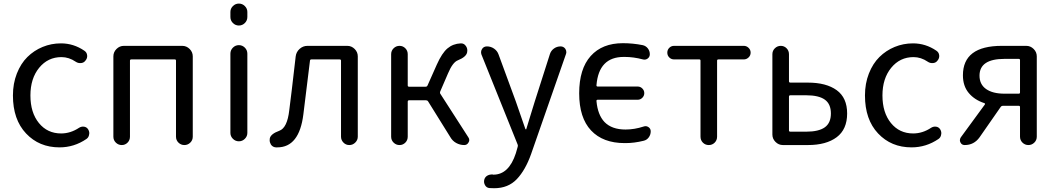

<svg xmlns="http://www.w3.org/2000/svg" viewBox="-20 -794 5786 1051"><path d="M305.7 12.7Q194.3 12.7 122.6 -63.5Q50.8 -139.6 50.8 -271.5Q50.8 -336.9 72.3 -391.6Q93.8 -446.3 129.9 -481.9Q166 -517.6 213.4 -537.1Q260.7 -556.6 313.5 -556.6Q382.8 -556.6 441.4 -516.6Q455.1 -507.8 457 -491.7Q459 -475.6 448.2 -462.9Q439.5 -450.2 423.3 -448.7Q407.2 -447.3 394.5 -456.1Q357.4 -481.4 316.4 -481.4Q242.2 -481.4 194.3 -422.9Q146.5 -364.3 146.5 -271.5Q146.5 -177.7 192.9 -120.6Q239.3 -63.5 314.5 -63.5Q366.2 -63.5 413.1 -94.7Q425.8 -102.5 439.9 -100.6Q454.1 -98.6 461.9 -86.9Q468.8 -76.2 468.8 -64.5Q468.8 -61.5 467.8 -57.6Q465.8 -42 453.1 -33.2Q385.7 12.7 305.7 12.7Z M600.6 -45.9V-485.4Q600.6 -508.8 617.7 -525.9Q634.8 -543 658.2 -543H977.5Q1001 -543 1018.1 -525.9Q1035.2 -508.8 1035.2 -485.4V-45.9Q1035.2 -26.4 1021.5 -13.2Q1007.8 0 989.3 0Q970.7 0 957 -13.2Q943.4 -26.4 943.4 -45.9V-461.9Q943.4 -468.8 936.5 -468.8H699.2Q691.4 -468.8 691.4 -461.9V-45.9Q691.4 -26.4 678.2 -13.2Q665 0 646.5 0Q627.9 0 614.3 -13.2Q600.6 -26.4 600.6 -45.9Z M1241.2 -701.2V-728.5Q1241.2 -747.1 1254.9 -760.7Q1268.6 -774.4 1287.6 -774.4Q1306.6 -774.4 1320.3 -760.7Q1334 -747.1 1334 -728.5V-701.2Q1334 -681.6 1320.3 -668Q1306.6 -654.3 1287.6 -654.3Q1268.6 -654.3 1254.9 -668Q1241.2 -681.6 1241.2 -701.2ZM1241.2 -66.4V-500Q1241.2 -519.5 1254.9 -533.2Q1268.6 -546.9 1287.6 -546.9Q1306.6 -546.9 1320.3 -533.2Q1334 -519.5 1334 -500V-66.4Q1334 -47.9 1320.3 -34.2Q1306.6 -20.5 1287.6 -20.5Q1268.6 -20.5 1254.9 -34.2Q1241.2 -47.9 1241.2 -66.4Z M1498 12.7Q1494.1 12.7 1490.2 12.7Q1472.7 11.7 1462.9 -2.9Q1456.1 -14.6 1456.1 -26.4Q1456.1 -31.2 1457 -37.1Q1462.9 -61.5 1508.8 -78.1Q1552.7 -93.8 1563.5 -191.4Q1573.2 -263.7 1598.6 -485.4Q1601.6 -509.8 1620.1 -526.4Q1638.7 -543 1663.1 -543H1880.9Q1904.3 -543 1921.4 -525.9Q1938.5 -508.8 1938.5 -485.4V-45.9Q1938.5 -27.3 1924.8 -13.7Q1911.1 0 1892.1 0Q1873 0 1859.9 -13.7Q1846.7 -27.3 1846.7 -45.9V-461.9Q1846.7 -468.8 1838.9 -468.8H1684.6Q1677.7 -468.8 1676.8 -461.9Q1647.5 -218.8 1640.6 -168Q1618.2 12.7 1498 12.7Z M2389.6 -293Q2386.7 -286.1 2390.6 -280.3L2543.9 -42Q2548.8 -35.2 2548.8 -27.3Q2548.8 -20.5 2544.9 -14.6Q2537.1 0 2521.5 0Q2498 0 2477.5 -11.2Q2457 -22.5 2445.3 -43L2323.2 -239.3Q2319.3 -245.1 2311.5 -245.1H2219.7Q2211.9 -245.1 2211.9 -237.3V-45.9Q2211.9 -26.4 2198.7 -13.2Q2185.5 0 2167 0Q2148.4 0 2134.8 -13.2Q2121.1 -26.4 2121.1 -45.9V-497.1Q2121.1 -516.6 2134.8 -529.8Q2148.4 -543 2167 -543Q2185.5 -543 2198.7 -529.8Q2211.9 -516.6 2211.9 -497.1V-326.2Q2211.9 -319.3 2219.7 -319.3H2309.6Q2317.4 -319.3 2320.3 -326.2L2371.1 -440.4Q2399.4 -503.9 2429.7 -529.3Q2460 -554.7 2502 -556.6Q2502.9 -556.6 2503.9 -556.6Q2520.5 -556.6 2530.3 -542Q2538.1 -531.2 2538.1 -517.6Q2538.1 -512.7 2537.1 -507.8Q2532.2 -482.4 2486.3 -463.9Q2458 -453.1 2432.6 -392.6Z M2685.5 236.3Q2670.9 236.3 2658.2 235.4Q2642.6 233.4 2634.8 219.2Q2627 205.1 2630.9 189.5Q2634.8 174.8 2647.5 167.5Q2660.2 160.2 2676.8 161.1Q2678.7 162.1 2680.7 162.1Q2765.6 162.1 2803.7 44.9L2813.5 10.7Q2816.4 3.9 2813.5 -2.9L2615.2 -496.1Q2613.3 -502.9 2613.3 -508.8Q2613.3 -517.6 2619.1 -526.4Q2627.9 -540 2645.5 -540Q2667 -540 2684.6 -527.8Q2702.1 -515.6 2709 -496.1L2803.7 -238.3Q2841.8 -127 2855.5 -88.9Q2856.4 -85.9 2858.9 -85.9Q2861.3 -85.9 2861.3 -88.9Q2867.2 -106.4 2882.8 -159.2Q2898.4 -211.9 2907.2 -238.3L2990.2 -498Q2996.1 -516.6 3012.2 -528.3Q3028.3 -540 3048.8 -540Q3064.5 -540 3074.2 -527.3Q3080.1 -518.6 3080.1 -508.8Q3080.1 -503.9 3078.1 -498L2887.7 47.9Q2856.4 136.7 2809.1 186.5Q2761.7 236.3 2685.5 236.3Z M3245.1 -328.1Q3244.1 -320.3 3252 -320.3H3470.7Q3485.4 -320.3 3496.1 -309.6Q3506.8 -298.8 3506.8 -284.2Q3506.8 -269.5 3496.1 -258.8Q3485.4 -248 3470.7 -248H3252Q3244.1 -248 3245.1 -240.2Q3252 -165 3289.1 -126Q3329.1 -85 3404.3 -85Q3453.1 -85 3503.9 -101.6Q3517.6 -106.4 3529.8 -98.1Q3542 -89.8 3542 -75.2Q3542 -56.6 3531.2 -42Q3520.5 -27.3 3502.9 -23.4Q3452.1 -10.7 3404.3 -10.7Q3402.3 -10.7 3399.4 -10.7Q3280.3 -10.7 3215.3 -80.1Q3150.4 -149.4 3150.4 -283.2Q3150.4 -417 3213.4 -487.3Q3276.4 -557.6 3389.6 -557.6Q3444.3 -557.6 3498 -546.9Q3515.6 -543 3526.4 -528.8Q3537.1 -514.6 3537.1 -497.1Q3537.1 -482.4 3525.4 -473.6Q3513.7 -464.8 3499 -468.8Q3448.2 -482.4 3399.4 -482.4Q3397.5 -482.4 3394.5 -482.4Q3257.8 -482.4 3245.1 -328.1Z M3814.5 -45.9V-461.9Q3814.5 -468.8 3807.6 -468.8H3669.9Q3654.3 -468.8 3643.6 -479.5Q3632.8 -490.2 3632.8 -505.9Q3632.8 -521.5 3643.6 -532.2Q3654.3 -543 3669.9 -543H4051.8Q4066.4 -543 4077.6 -532.2Q4088.9 -521.5 4088.9 -505.9Q4088.9 -490.2 4077.6 -479.5Q4066.4 -468.8 4051.8 -468.8H3913.1Q3905.3 -468.8 3905.3 -461.9V-45.9Q3905.3 -26.4 3892.1 -13.2Q3878.9 0 3859.9 0Q3840.8 0 3827.6 -13.2Q3814.5 -26.4 3814.5 -45.9Z M4265.6 0Q4242.2 0 4225.1 -17.1Q4208 -34.2 4208 -57.6V-497.1Q4208 -516.6 4221.7 -529.8Q4235.4 -543 4253.9 -543Q4272.5 -543 4285.6 -529.8Q4298.8 -516.6 4298.8 -497.1V-349.6Q4298.8 -341.8 4306.6 -341.8H4402.3Q4502.9 -341.8 4560.1 -300.3Q4617.2 -258.8 4617.2 -172.9Q4617.2 -85.9 4560.1 -43Q4502.9 0 4402.3 0ZM4298.8 -80.1Q4298.8 -73.2 4306.6 -73.2H4392.6Q4461.9 -73.2 4495.1 -97.2Q4528.3 -121.1 4528.3 -172.9Q4528.3 -224.6 4495.1 -248.5Q4461.9 -272.5 4392.6 -272.5H4306.6Q4298.8 -272.5 4298.8 -264.6Z M4969.7 12.7Q4858.4 12.7 4786.6 -63.5Q4714.8 -139.6 4714.8 -271.5Q4714.8 -336.9 4736.3 -391.6Q4757.8 -446.3 4793.9 -481.9Q4830.1 -517.6 4877.4 -537.1Q4924.8 -556.6 4977.5 -556.6Q5046.9 -556.6 5105.5 -516.6Q5119.1 -507.8 5121.1 -491.7Q5123 -475.6 5112.3 -462.9Q5103.5 -450.2 5087.4 -448.7Q5071.3 -447.3 5058.6 -456.1Q5021.5 -481.4 4980.5 -481.4Q4906.2 -481.4 4858.4 -422.9Q4810.5 -364.3 4810.5 -271.5Q4810.5 -177.7 4856.9 -120.6Q4903.3 -63.5 4978.5 -63.5Q5030.3 -63.5 5077.1 -94.7Q5089.8 -102.5 5104 -100.6Q5118.2 -98.6 5126 -86.9Q5132.8 -76.2 5132.8 -64.5Q5132.8 -61.5 5131.8 -57.6Q5129.9 -42 5117.2 -33.2Q5049.8 12.7 4969.7 12.7Z M5556.6 -281.2Q5563.5 -281.2 5563.5 -288.1V-464.8Q5563.5 -471.7 5556.6 -471.7H5478.5Q5341.8 -471.7 5341.8 -379.9Q5341.8 -332 5377.9 -306.6Q5414.1 -281.2 5478.5 -281.2ZM5463.9 -543H5597.7Q5621.1 -543 5638.2 -525.9Q5655.3 -508.8 5655.3 -485.4V-45.9Q5655.3 -26.4 5641.6 -13.2Q5627.9 0 5609.4 0Q5590.8 0 5577.1 -13.2Q5563.5 -26.4 5563.5 -45.9V-208Q5563.5 -214.8 5556.6 -214.8H5468.8Q5461.9 -214.8 5458 -209L5341.8 -42Q5311.5 0 5260.7 0Q5244.1 0 5237.3 -14.6Q5234.4 -20.5 5234.4 -26.4Q5234.4 -34.2 5239.3 -42L5370.1 -220.7Q5375 -226.6 5368.2 -229.5Q5314.5 -247.1 5282.7 -285.2Q5251 -323.2 5251 -381.8Q5251 -543 5463.9 -543Z"/></svg>

Font: Gen Jyuu Gothic P Regular
Style: Regular
Weight: 400
Designer: [Source Han Sans]
Ryoko NISHIZUKA  (kana & ideographs); Paul D. Hunt (Latin, Greek & Cyrillic); Wenlong ZHANG  (bopomofo
Version: Version 1.002.20150607